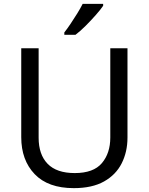

<svg xmlns="http://www.w3.org/2000/svg" viewBox="-20 -964 771 994"><path d="M640 -252Q640 -178 610 -118.5Q580 -59 518.5 -24.5Q457 10 362 10Q229 10 159.5 -62.5Q90 -135 90 -254V-714H180V-251Q180 -164 226.5 -116Q273 -68 367 -68Q464 -68 507.5 -119.5Q551 -171 551 -252V-714H640ZM514 -934Q502 -916 477 -887.5Q452 -859 423.5 -830.5Q395 -802 371 -784H313V-796Q328 -815 345.5 -841Q363 -867 380 -894.5Q397 -922 408 -944H514Z"/></svg>

Font: Noto Sans Warang Citi
Style: Regular
Weight: 400
Designer: Mangu Purty
Foundry: Mangu Purty
Version: Version 3.002; ttfautohint (v1.8.4.7-5d5b)